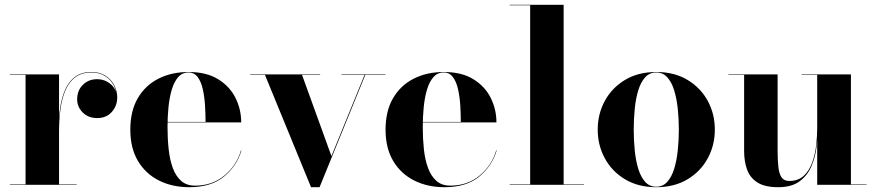

<svg xmlns="http://www.w3.org/2000/svg" viewBox="-20 -770 3651 800"><path d="M224 -220.5Q224 -272.5 230.2 -317.5Q236.5 -362.5 251.8 -396.8Q267 -431 293.5 -450.5Q320 -470 361 -470Q395 -470 419 -454.8Q443 -439.5 455.8 -415.2Q468.5 -391 468.5 -364Q468.5 -329 445.8 -303.5Q423 -278 385.5 -278Q348 -278 324.8 -301.2Q301.5 -324.5 301.5 -356Q301.5 -393 325.2 -416.5Q349 -440 384.5 -440Q408.5 -440 427.5 -429Q446.5 -418 457.2 -400.8Q468 -383.5 468 -364H466.5Q466.5 -390 454 -414Q441.5 -438 418 -453Q394.5 -468 361 -468Q320.5 -468 294.2 -448.5Q268 -429 253 -394.5Q238 -360 232 -315.2Q226 -270.5 226 -220.5ZM226 -460V-2H299.5V0H21V-2H86.5V-458H21V-460Z M768.5 10Q698 10 642.5 -17.8Q587 -45.5 555 -99Q523 -152.5 523 -230Q523 -307.5 554.2 -361Q585.5 -414.5 640.2 -442.2Q695 -470 765.5 -470Q840 -470 888.5 -440.2Q937 -410.5 961 -362.5Q985 -314.5 985 -260H590V-262H836.5Q836.5 -295.5 834.2 -331.2Q832 -367 825 -398.2Q818 -429.5 803.8 -448.8Q789.5 -468 765.5 -468Q739.5 -468 722.5 -448.8Q705.5 -429.5 695.8 -396.8Q686 -364 682 -323.5Q678 -283 678 -240Q678 -192 682.8 -148Q687.5 -104 700 -70Q712.5 -36 735 -16.2Q757.5 3.5 792.5 3.5Q864.5 3.5 915 -38.5Q965.5 -80.5 984 -143H986Q966.5 -78 913 -34Q859.5 10 768.5 10Z M1586.5 -460V-458H1502L1311.5 10H1276L1084 -458H1022.5V-460H1314V-458H1238.5L1361 -119.5L1499 -458H1403V-460Z M1832 10Q1761.5 10 1706 -17.8Q1650.5 -45.5 1618.5 -99Q1586.5 -152.5 1586.5 -230Q1586.5 -307.5 1617.8 -361Q1649 -414.5 1703.8 -442.2Q1758.5 -470 1829 -470Q1903.5 -470 1952 -440.2Q2000.5 -410.5 2024.5 -362.5Q2048.5 -314.5 2048.5 -260H1653.5V-262H1900Q1900 -295.5 1897.8 -331.2Q1895.5 -367 1888.5 -398.2Q1881.5 -429.5 1867.2 -448.8Q1853 -468 1829 -468Q1803 -468 1786 -448.8Q1769 -429.5 1759.2 -396.8Q1749.5 -364 1745.5 -323.5Q1741.5 -283 1741.5 -240Q1741.5 -192 1746.2 -148Q1751 -104 1763.5 -70Q1776 -36 1798.5 -16.2Q1821 3.5 1856 3.5Q1928 3.5 1978.5 -38.5Q2029 -80.5 2047.5 -143H2049.5Q2030 -78 1976.5 -34Q1923 10 1832 10Z M2328.5 -750V-2H2413.5V0H2103.5V-2H2189V-748H2103.5V-750Z M2714.5 10Q2639 10 2584.2 -23Q2529.5 -56 2500 -110.5Q2470.5 -165 2470.5 -230Q2470.5 -295 2500 -349.5Q2529.5 -404 2584.2 -437Q2639 -470 2714.5 -470Q2790 -470 2844.8 -437Q2899.5 -404 2929 -349.5Q2958.5 -295 2958.5 -230Q2958.5 -165 2929 -110.5Q2899.5 -56 2844.8 -23Q2790 10 2714.5 10ZM2714.5 8Q2742 8 2760.2 -12.2Q2778.5 -32.5 2789 -66.5Q2799.5 -100.5 2804 -143Q2808.5 -185.5 2808.5 -230Q2808.5 -275 2804 -317.2Q2799.5 -359.5 2789 -393.8Q2778.5 -428 2760.2 -448Q2742 -468 2714.5 -468Q2686.5 -468 2668.2 -448Q2650 -428 2639.5 -393.8Q2629 -359.5 2624.8 -317Q2620.5 -274.5 2620.5 -230Q2620.5 -185.5 2624.8 -143Q2629 -100.5 2639.5 -66.5Q2650 -32.5 2668.2 -12.2Q2686.5 8 2714.5 8Z M3222.5 10Q3166.5 10 3135.8 -9.8Q3105 -29.5 3092.8 -63.5Q3080.5 -97.5 3080.5 -141V-458H3015V-460H3220V-142Q3220 -100 3223.5 -72Q3227 -44 3237.2 -30Q3247.5 -16 3268.5 -16Q3306 -16 3329 -37.5Q3352 -59 3364.2 -93Q3376.5 -127 3380.8 -165.2Q3385 -203.5 3385 -237L3387.5 -239.5Q3387.5 -202.5 3382.5 -159.5Q3377.5 -116.5 3361.2 -78Q3345 -39.5 3312 -14.8Q3279 10 3222.5 10ZM3385 0V-458H3320V-460H3525.5V-2H3590.5V0Z"/></svg>

Font: Bodoni Moda 96pt
Style: Bold
Weight: 700
Version: Version 2.005